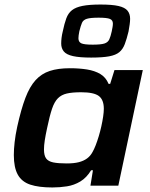

<svg xmlns="http://www.w3.org/2000/svg" viewBox="-20 -819 662 847"><path d="M211 8Q151 8 113.5 -4.5Q76 -17 58.5 -48.5Q41 -80 41 -135Q41 -160 44.5 -191.5Q48 -223 56 -260Q73 -337 92 -387Q111 -437 137 -465.5Q163 -494 199.5 -506Q236 -518 288 -518Q330 -518 364 -512.5Q398 -507 422.5 -492.5Q447 -478 459 -449H466L485 -510H610L502 0H379L390 -68H382Q362 -35 334.5 -18.5Q307 -2 275.5 3Q244 8 211 8ZM274 -98Q306 -98 327.5 -103.5Q349 -109 364 -120Q379 -131 388 -148Q395 -160 402 -178Q409 -196 415.5 -217.5Q422 -239 427 -261.5Q432 -284 435 -304.5Q438 -325 438 -339Q438 -379 416 -395.5Q394 -412 338 -412Q299 -412 275 -406.5Q251 -401 235.5 -385.5Q220 -370 209.5 -339Q199 -308 188 -255Q181 -223 177.5 -200Q174 -177 174 -160Q174 -133 183.5 -120Q193 -107 215 -102.5Q237 -98 274 -98ZM382 -565Q331 -565 302 -571.5Q273 -578 261.5 -592Q250 -606 250 -627Q250 -638 251.5 -651.5Q253 -665 257 -681Q264 -715 272.5 -738Q281 -761 297.5 -774Q314 -787 344 -793Q374 -799 423 -799Q475 -799 503 -792.5Q531 -786 542.5 -772Q554 -758 554 -736Q554 -725 552 -711Q550 -697 547 -680Q539 -647 530.5 -624.5Q522 -602 506.5 -589Q491 -576 461.5 -570.5Q432 -565 382 -565ZM389 -622Q425 -622 440.5 -627Q456 -632 462 -645Q468 -658 473 -681Q475 -691 476.5 -699.5Q478 -708 478 -715Q478 -730 465 -735.5Q452 -741 415 -741Q379 -741 363 -736Q347 -731 341.5 -718Q336 -705 330 -681Q328 -671 327 -663.5Q326 -656 326 -650Q326 -634 338.5 -628Q351 -622 389 -622Z"/></svg>

Font: Saira SemiExpanded SemiBold
Style: Italic
Weight: 600
Width: 6
Italic angle: -12°
Designer: Hector Gatti with collaboration of the Omnibus-Type team
Foundry: Omnibus-Type
Version: Version 1.101